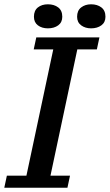

<svg xmlns="http://www.w3.org/2000/svg" viewBox="-21 -874 511 894"><path d="M137 -796C137 -778.7 143.2 -765.3 155.5 -756C167.8 -746.7 183.3 -742 202 -742C221.3 -742 237.3 -746.7 250 -756C262.7 -765.3 269 -778.7 269 -796C269 -815.3 262.7 -829.8 250 -839.5C237.3 -849.2 221.3 -854 202 -854C183.3 -854 167.8 -849.2 155.5 -839.5C143.2 -829.8 137 -815.3 137 -796ZM338 -796C338 -778.7 344.3 -765.3 357 -756C369.7 -746.7 385 -742 403 -742C422.3 -742 438.3 -746.7 451 -756C463.7 -765.3 470 -778.7 470 -796C470 -815.3 463.7 -829.8 451 -839.5C438.3 -849.2 422.3 -854 403 -854C385 -854 369.7 -849.2 357 -839.5C344.3 -829.8 338 -815.3 338 -796ZM293 0 305 -56H214L339 -644H430L442 -700H148L136 -644H227L102 -56H11L-1 0Z"/></svg>

Font: PT Serif Caption
Style: Italic
Weight: 400
Italic angle: -12°
Designer: A.Korolkova, O.Umpeleva, V.Yefimov
Foundry: ParaType Ltd
Version: Version 1.000W OFL